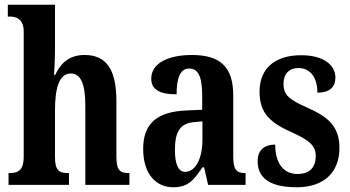

<svg xmlns="http://www.w3.org/2000/svg" viewBox="-20 -780 1477 810"><path d="M16 0H271V-50H268C232 -50 212 -58 212 -116V-312C212 -400 226 -470 279 -470C323 -470 340 -420 340 -334V0H526V-50H524C487 -50 471 -59 471 -121V-354C471 -489 427 -548 337 -548C266 -548 233 -507 213 -464H208C209 -484 212 -529 212 -570V-760H13V-710H24C44 -710 80 -702 80 -648V-119C80 -59 54 -50 21 -50H16Z M711 10C773 10 797 -19 834 -74H841L858 0H1016V-50H1013C976 -50 964 -66 964 -121V-377C964 -502 905 -548 789 -548C693 -548 618 -515 618 -448C618 -403 653 -382 725 -382C725 -450 740 -491 778 -491C820 -491 833 -449 833 -374V-317L766 -314C644 -309 584 -260 584 -152C584 -42 641 10 711 10ZM761 -55C731 -55 718 -90 718 -147C718 -222 738 -260 800 -265L834 -268V-191C834 -111 805 -55 761 -55Z M1232 10C1349 10 1412 -55 1412 -156C1412 -250 1360 -289 1274 -327C1199 -360 1176 -380 1176 -427C1176 -468 1200 -493 1239 -493C1286 -493 1319 -457 1319 -389C1370 -389 1395 -412 1395 -453C1395 -501 1352 -547 1250 -547C1145 -547 1075 -496 1075 -393C1075 -301 1120 -262 1217 -219C1284 -188 1312 -166 1312 -122C1312 -76 1289 -46 1234 -46C1177 -46 1141 -90 1141 -170C1101 -170 1067 -152 1067 -100C1067 -33 1113 10 1232 10Z"/></svg>

Font: Noto Serif Sinhala ExtraCondensed
Style: Bold
Weight: 700
Width: 2
Designer: Jelle Bosma - Monotype Design Team
Foundry: Monotype Imaging Inc.
Version: Version 2.007